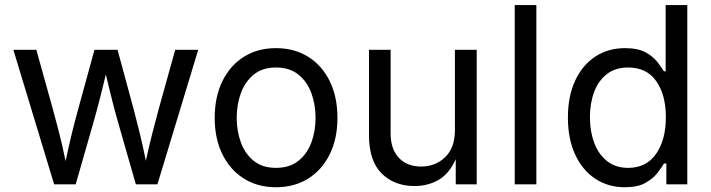

<svg xmlns="http://www.w3.org/2000/svg" viewBox="-20 -748 2886 779"><path d="M199.7 0 34.2 -545.9H127.4L193.8 -307.6Q205.6 -265.1 219.2 -212.2Q232.9 -159.2 246.1 -94.2Q259.3 -156.7 272.2 -209.5Q285.2 -262.2 297.9 -307.6L363.3 -545.9H457L521.5 -307.6Q533.2 -263.7 546.1 -211.2Q559.1 -158.7 571.8 -95.7Q585.4 -158.2 598.9 -210.7Q612.3 -263.2 624.5 -307.6L690.9 -545.9H784.2L618.7 0H531.2L460.4 -247.1Q446.8 -293.9 434.3 -343.8Q421.9 -393.6 409.2 -445.8Q397 -393.6 384 -343.3Q371.1 -293 357.9 -247.1L287.1 0Z M1099.6 11.7Q1025.4 11.7 969.5 -23.4Q913.6 -58.6 882.3 -122.1Q851.1 -185.5 851.1 -269.5Q851.1 -355 882.3 -418.7Q913.6 -482.4 969.5 -517.6Q1025.4 -552.7 1099.6 -552.7Q1174.3 -552.7 1230.5 -517.6Q1286.6 -482.4 1317.9 -418.7Q1349.1 -355 1349.1 -269.5Q1349.1 -185.5 1317.9 -122.1Q1286.6 -58.6 1230.5 -23.4Q1174.3 11.7 1099.6 11.7ZM1099.6 -66.9Q1154.8 -66.9 1190.4 -95.2Q1226.1 -123.5 1243.2 -169.7Q1260.3 -215.8 1260.3 -269.5Q1260.3 -323.7 1243.2 -370.4Q1226.1 -417 1190.4 -445.6Q1154.8 -474.1 1099.6 -474.1Q1044.9 -474.1 1009.8 -445.6Q974.6 -417 957.5 -370.6Q940.4 -324.2 940.4 -269.5Q940.4 -215.8 957.5 -169.7Q974.6 -123.5 1009.8 -95.2Q1044.9 -66.9 1099.6 -66.9Z M1662.1 6.8Q1579.6 6.8 1528.3 -44.4Q1477.1 -95.7 1477.1 -199.2V-545.9H1564.9V-206.5Q1564.9 -143.6 1598.1 -107.9Q1631.3 -72.3 1688.5 -72.3Q1747.1 -72.3 1786.4 -110.6Q1825.7 -148.9 1825.7 -218.8V-545.9H1914.1V0H1829.1V-102.1Q1802.2 -42.5 1759 -17.8Q1715.8 6.8 1662.1 6.8Z M2156.2 -727.5V0H2068.4V-727.5Z M2515.1 11.7Q2447.3 11.7 2395 -22.9Q2342.8 -57.6 2313.5 -121.1Q2284.2 -184.6 2284.2 -271.5Q2284.2 -357.9 2313.7 -421.1Q2343.3 -484.4 2395.5 -518.6Q2447.8 -552.7 2515.6 -552.7Q2568.8 -552.7 2600.1 -535.2Q2631.3 -517.6 2648.2 -495.4Q2665 -473.1 2673.8 -458.5H2680.7V-727.5H2768.6V0H2683.6V-84.5H2673.8Q2665 -69.3 2647.7 -46.6Q2630.4 -23.9 2598.9 -6.1Q2567.4 11.7 2515.1 11.7ZM2528.3 -66.9Q2602.5 -66.9 2642.1 -124Q2681.6 -181.2 2681.6 -272.5Q2681.6 -362.8 2642.8 -418.5Q2604 -474.1 2528.3 -474.1Q2476.6 -474.1 2442.1 -447.3Q2407.7 -420.4 2390.6 -374.8Q2373.5 -329.1 2373.5 -272.5Q2373.5 -215.3 2390.9 -168.7Q2408.2 -122.1 2442.9 -94.5Q2477.5 -66.9 2528.3 -66.9Z"/></svg>

Font: Inter
Style: Regular
Weight: 400
Designer: Rasmus Andersson
Foundry: rsms
Version: Version 4.001;git-9221beed3